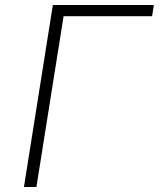

<svg xmlns="http://www.w3.org/2000/svg" viewBox="-20 -750 640 770"><path d="M126 0H76L192 -730H597L590 -685H235Z"/></svg>

Font: JetBrains Mono Extra Light
Style: Italic
Weight: 200
Italic angle: -9°
Monospace: yes
Designer: Philipp Nurullin, Konstantin Bulenkov
Foundry: JetBrains
Version: 2.002